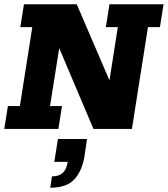

<svg xmlns="http://www.w3.org/2000/svg" viewBox="-20 -603 785 898"><path d="M0 0 17 -107H73L131 -476H75L92 -583H339L492 -227L531 -476H475L492 -583H745L728 -476H672L597 0H417L257 -378L214 -107H270L253 0ZM215 275 223 222Q255 222 273 206Q291 190 297 154H234L251 47H387L375 129Q364 195 328.5 235Q293 275 215 275Z"/></svg>

Font: Rokkitt SemiBold ExtraBold
Style: Italic
Weight: 800
Italic angle: -9°
Version: Version 3.103